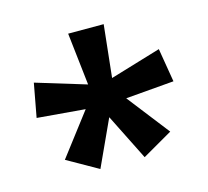

<svg xmlns="http://www.w3.org/2000/svg" viewBox="-72 -843 645 595"><g transform="rotate(-15 251.0 -545.5)"><path d="M307 -761 289 -593 452 -642 470 -534 315 -521 420 -386 323 -330 249 -478 181 -330 82 -386 185 -521 31 -534 51 -642 212 -593 193 -761Z"/></g></svg>

Font: Noto Sans Lao SemiCondensed SemiBold
Style: Regular
Weight: 600
Width: 4
Designer: Monotype Design Team
Foundry: Monotype Imaging Inc.
Version: Version 2.003; ttfautohint (v1.8.4.7-5d5b)